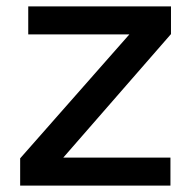

<svg xmlns="http://www.w3.org/2000/svg" viewBox="-20 -583 604 603"><path d="M43.3 0V-85.7L386.3 -475H68.7V-563H517V-476L178.7 -88H515.3V0Z"/></svg>

Font: Darker Grotesque Light
Style: Regular
Weight: 300
Designer: Gabriel Lam
Foundry: TypeRant
Version: Version 1.000;gftools[0.9.28]